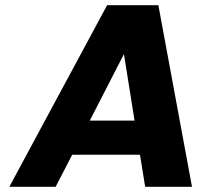

<svg xmlns="http://www.w3.org/2000/svg" viewBox="-20 -722 777 742"><path d="M521 -124H259L195 0H16L394 -702H592L722 0H541ZM500 -256 459 -513 327 -256Z"/></svg>

Font: Fz Poppins
Style: Bold Italic
Weight: 700
Italic angle: -10°
Designer: Ninad Kale (Devanagari), Jonny Pinhorn (Latin)
Foundry: Indian Type Foundry
Version: Vit hóa bi Vntype.Com & FontZin.Com